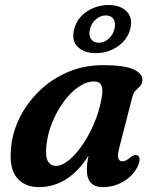

<svg xmlns="http://www.w3.org/2000/svg" viewBox="-20 -735 619 766"><path d="M457 -150Q448.5 -119 451.8 -105.2Q455 -91.5 468 -91.5Q476.5 -91.5 483.8 -95.5Q491 -99.5 501.5 -108Q517.5 -120.5 528.5 -115Q544.5 -106 530 -72.5Q512.5 -35 474.2 -11.8Q436 11.5 390 11.5Q326.5 11.5 326.5 -57.5Q326.5 -69.5 328 -82.8Q329.5 -96 333 -113.5Q253 11.5 135 11.5Q78.5 11.5 47.2 -26Q16 -63.5 24 -144Q29 -206 58.2 -265Q87.5 -324 136.2 -371.5Q185 -419 249.5 -447Q314 -475 391 -475Q476 -475 513.2 -458Q550.5 -441 548 -413.5Q546 -398.5 538 -390.2Q530 -382 521.5 -374Q513 -366 509 -352ZM165 -153Q160.5 -108.5 171.8 -90.8Q183 -73 203 -73Q228 -73 257.5 -98Q287 -123 314.2 -164.8Q341.5 -206.5 361.2 -257Q381 -307.5 387.5 -358Q394 -410 356 -410Q324.5 -410 292.5 -387.8Q260.5 -365.5 233.2 -328Q206 -290.5 187.8 -245Q169.5 -199.5 165 -153ZM362 -523Q315 -523 289.5 -548.8Q264 -574.5 276 -619Q287.5 -663.5 326.8 -689.2Q366 -715 413 -715Q460.5 -715 485.8 -688.8Q511 -662.5 499.5 -619Q488 -575.5 449 -549.2Q410 -523 362 -523ZM402 -673.5Q381 -673.5 363.2 -658.5Q345.5 -643.5 339 -619Q333 -595 343 -579.8Q353 -564.5 374 -564.5Q395.5 -564.5 413 -580Q430.5 -595.5 436.5 -619Q442.5 -643.5 433 -658.5Q423.5 -673.5 402 -673.5Z"/></svg>

Font: Fraunces 9pt Soft SemiBold
Style: Italic
Weight: 600
Italic angle: -16°
Version: Version 1.000;[b76b70a41]